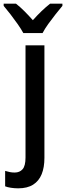

<svg xmlns="http://www.w3.org/2000/svg" viewBox="-68 -786 360 1046"><path d="M31 240Q11 240 -8.5 237Q-28 234 -40 229V145Q-27 149 -14.5 151.5Q-2 154 12 154Q39 154 55 136Q71 118 71 72V-539H174V74Q174 126 159 163Q144 200 112.5 220Q81 240 31 240ZM272 -754Q256 -735 235 -708.5Q214 -682 195 -655.5Q176 -629 164 -606H59Q47 -628 28.5 -654.5Q10 -681 -10.5 -707.5Q-31 -734 -48 -754V-766H19Q41 -749 64.5 -725.5Q88 -702 111 -676Q136 -704 158.5 -725.5Q181 -747 205 -766H272Z"/></svg>

Font: Noto Sans Display SemiCondensed Medium
Style: Regular
Weight: 500
Width: 4
Designer: Monotype Design Team
Foundry: Monotype Imaging Inc.
Version: Version 2.003